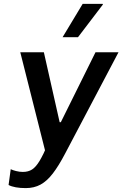

<svg xmlns="http://www.w3.org/2000/svg" viewBox="-20 -779 640 985"><path d="M112 186Q84 186 61.5 182Q39 178 24 170L35 89Q45 94 62.5 98.5Q80 103 97 103Q125 103 144.5 90.5Q164 78 183 46.5Q202 15 226 -41L223 40L84 -511H205L286 -152H292L470 -511H588L314 9Q281 72 251 111Q221 150 188 168Q155 186 112 186ZM301 -588 404 -759H507L508 -756L380 -588Z"/></svg>

Font: Chivo Mono Medium
Style: Italic
Weight: 500
Italic angle: -8.05°
Monospace: yes
Designer: Hector Gatti
Foundry: Omnibus-Type
Version: Version 1.008